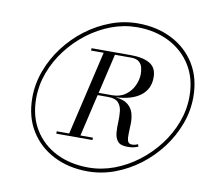

<svg xmlns="http://www.w3.org/2000/svg" viewBox="-83 -853 1042 957"><g transform="rotate(10 437.5 -375.0)"><path d="M85 -304.5Q85 -374.5 109.8 -441.2Q134.5 -508 178 -565.5Q221.5 -623 279.2 -666.8Q337 -710.5 403.5 -735.2Q470 -760 540 -760Q636.5 -760 712.2 -721.5Q788 -683 831.5 -612.5Q875 -542 875 -445.5Q875 -375.5 850.2 -308.8Q825.5 -242 782 -184.5Q738.5 -127 680.8 -83.2Q623 -39.5 556.5 -14.8Q490 10 420 10Q323.5 10 247.8 -28.5Q172 -67 128.5 -137.5Q85 -208 85 -304.5ZM104.5 -304.5Q104.5 -213.5 145.2 -147.2Q186 -81 257.2 -45.2Q328.5 -9.5 420 -9.5Q486.5 -9.5 550 -33.2Q613.5 -57 668.8 -99Q724 -141 766 -196Q808 -251 831.8 -314.8Q855.5 -378.5 855.5 -445.5Q855.5 -535.5 814.5 -601.8Q773.5 -668 702.2 -704.2Q631 -740.5 540 -740.5Q473.5 -740.5 410 -716.8Q346.5 -693 291.2 -651Q236 -609 194 -554Q152 -499 128.2 -435.2Q104.5 -371.5 104.5 -304.5ZM234 -160H297L396.5 -586H333V-598H534Q593 -598 628 -577.8Q663 -557.5 663 -508Q663 -448.5 618.5 -415Q574 -381.5 492.5 -378Q535 -374 556.2 -356.5Q577.5 -339 584.5 -314.2Q591.5 -289.5 591 -262.8Q590.5 -236 589.2 -212.5Q588 -189 592.5 -174.5Q597 -160 614.5 -160Q624 -160 631 -162Q638 -164 644.5 -167L648 -155Q632 -149 621 -147Q610 -145 594 -145Q559 -145 545 -161.5Q531 -178 528.8 -204Q526.5 -230 528 -259Q529.5 -288 526.5 -314Q523.5 -340 508.2 -356.5Q493 -373 456 -373H403.5L354 -160H417V-148H234ZM534 -586H453.5L406.5 -385H474Q515 -385 542.2 -405Q569.5 -425 583.2 -454.8Q597 -484.5 597 -514Q597 -529 593.2 -545.8Q589.5 -562.5 576 -574.2Q562.5 -586 534 -586Z"/></g></svg>

Font: Bodoni* 11pt
Style: Italic
Weight: 400
Italic angle: -13°
Version: Version 2.3